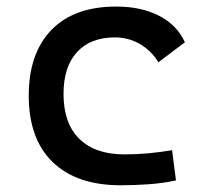

<svg xmlns="http://www.w3.org/2000/svg" viewBox="-20 -547 626 577"><path d="M342.8 9.8Q210.4 9.8 138.4 -59.8Q66.4 -129.4 66.4 -259.8Q66.4 -386.7 134.5 -457Q202.6 -527.3 329.1 -527.3Q404.8 -527.3 458.7 -499.3Q512.7 -471.2 535.6 -419.9L456.1 -359.9Q434.1 -395.5 399.9 -415Q365.7 -434.6 325.2 -434.6Q252 -434.6 211.4 -390.4Q170.9 -346.2 170.9 -264.6Q170.9 -176.3 218.5 -129.6Q266.1 -83 354.5 -83Q390.6 -83 426.8 -86.4Q462.9 -89.8 497.1 -95.7L508.8 -4.9Q468.8 3.9 426 6.8Q383.3 9.8 342.8 9.8Z"/></svg>

Font: Cascadia Code NF
Style: Regular
Weight: 400
Monospace: yes
Designer: Aaron Bell
Foundry: Saja Typeworks
Version: Version 2404.023; ttfautohint (v1.8.4)